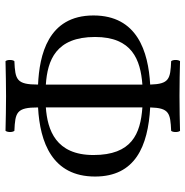

<svg xmlns="http://www.w3.org/2000/svg" viewBox="-8 -680 689 714"><g transform="rotate(90 337.0 -322.5)"><path d="M207 2C246 1 301 0 337 0C373 0 427 1 466 2C472 -6 472 -24 466 -31C397 -34 379 -39 379 -119C509 -126 636 -172 636 -331C636 -480 524 -528 379 -536C381 -607 400 -611 466 -614C472 -620 472 -641 466 -647C428 -646 387 -645 336 -645C286 -645 245 -646 207 -647C201 -641 201 -620 207 -614C273 -611 292 -607 294 -536C171 -529 37 -488 37 -325C37 -155 186 -124 294 -119C294 -39 276 -34 207 -31C201 -25 201 -4 207 2ZM294 -148C204 -154 117 -185 117 -331C117 -469 202 -500 294 -507ZM379 -148V-507C478 -500 556 -467 556 -325C556 -185 463 -154 379 -148Z"/></g></svg>

Font: Libertinus Math
Style: Regular
Weight: 400
Designer: Philipp H. Poll, Khaled Hosny
Foundry: Caleb Maclennan
Version: Version 7.050;RELEASE